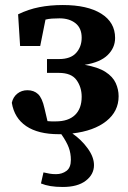

<svg xmlns="http://www.w3.org/2000/svg" viewBox="-20 -519 510 764"><path d="M143 211 153 167Q166 170 177.5 172Q189 174 203 174Q227 174 244.5 161Q262 148 262 117Q262 91 253.5 68Q245 45 224 15Q221 15 218.5 15Q216 15 214 15Q132 15 84.5 -17Q37 -49 27 -110Q32 -133 49 -146.5Q66 -160 89 -160Q115 -160 131.5 -144.5Q148 -129 157 -88L169 -37Q177 -36 185 -36Q193 -36 202 -36Q252 -36 278.5 -61.5Q305 -87 305 -134Q305 -172 284.5 -200.5Q264 -229 214 -229H167V-284H215Q261 -284 283 -308.5Q305 -333 305 -369Q305 -407 280.5 -426.5Q256 -446 217 -446Q200 -446 186.5 -445Q173 -444 161 -441L140 -336H60L52 -462Q93 -482 136.5 -490.5Q180 -499 230 -499Q328 -499 383 -464.5Q438 -430 438 -368Q438 -329 408.5 -300Q379 -271 317 -261Q370 -252 399.5 -233Q429 -214 440.5 -188.5Q452 -163 452 -136Q452 -76 403 -37Q354 2 268 12Q304 37 329 71.5Q354 106 354 138Q354 175 321.5 200Q289 225 230 225Q202 225 181 221.5Q160 218 143 211Z"/></svg>

Font: Source Serif Pro
Style: Bold
Weight: 700
Designer: Frank Grießhammer
Foundry: Adobe Systems Incorporated
Version: Version 3.001;hotconv 1.0.111;makeotfexe 2.5.65597